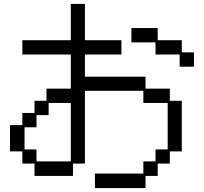

<svg xmlns="http://www.w3.org/2000/svg" viewBox="-20 -869 1040 979"><path d="M94 -97H31V-231H94V-293H156V-355H217V-417H341V-591H94V-664H341V-849H413V-664H599V-591H413V-478H722V-417H846V-355H907V-97H846V-35H784V28H722V90H464V16H711V-46H773V-107H835V-344H711V-406H413V-35H352V28H156V-35H94ZM650 -726H784V-664H907V-602H969V-529H896V-591H773V-653H650ZM166 -107V-46H341V-344H228V-282H166V-220H105V-107Z"/></svg>

Font: DotGothic16
Style: Regular
Weight: 400
Designer: Fontworks Inc.
Foundry: Fontworks Inc.
Version: Version 1.100